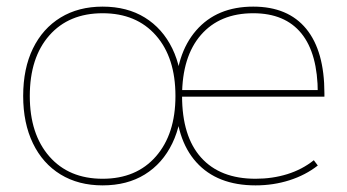

<svg xmlns="http://www.w3.org/2000/svg" viewBox="-20 -550 1048 580"><path d="M752 10Q636 10 573 -60Q510 -130 510 -260Q510 -386 572.5 -458Q635 -530 745 -530Q850 -530 905 -463Q960 -396 960 -268Q960 -264 960 -263Q960 -262 960 -258H520V-278H950L940 -268Q940 -388 890.5 -449Q841 -510 745 -510Q644 -510 587 -444.5Q530 -379 530 -260Q530 -138 587.5 -74Q645 -10 752 -10Q803 -10 848 -24Q893 -38 928 -66L940 -50Q903 -21 854.5 -5.5Q806 10 752 10ZM290 10Q217 10 163 -23Q109 -56 79.5 -117Q50 -178 50 -260Q50 -343 79.5 -403.5Q109 -464 163 -497Q217 -530 290 -530Q364 -530 417.5 -497Q471 -464 500.5 -403.5Q530 -343 530 -260Q530 -178 500.5 -117Q471 -56 417.5 -23Q364 10 290 10ZM290 -10Q392 -10 451 -77.5Q510 -145 510 -260Q510 -376 451 -443Q392 -510 290 -510Q188 -510 129 -443Q70 -376 70 -260Q70 -145 129 -77.5Q188 -10 290 -10Z"/></svg>

Font: M PLUS 2 Thin
Style: Regular
Weight: 100
Designer: Coji Morishita
Foundry: UNDERFOREST DESIGN
Version: Version 1.001